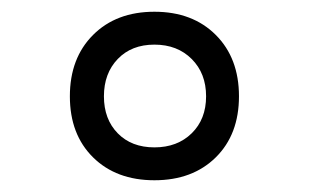

<svg xmlns="http://www.w3.org/2000/svg" viewBox="-20 -728 570 327"><path d="M99 -564Q99 -629 138.5 -668.5Q178 -708 243 -708Q308 -708 347.5 -668.5Q387 -629 387 -564Q387 -499 347.5 -460Q308 -421 243 -421Q178 -421 138.5 -460Q99 -499 99 -564ZM157 -564Q157 -525 180.5 -501Q204 -477 243 -477Q282 -477 306.5 -501Q331 -525 331 -564Q331 -603 306.5 -627.5Q282 -652 243 -652Q204 -652 180.5 -627.5Q157 -603 157 -564Z"/></svg>

Font: Panefresco 600wt
Style: Regular
Weight: 600
Designer: Campivisivi
Foundry: Campivisivi & Chank Co
Version: Version 1.001